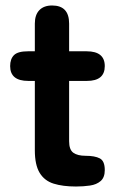

<svg xmlns="http://www.w3.org/2000/svg" viewBox="-20 -669 427 700"><path d="M257 11Q209 11 175.5 0.5Q142 -10 124.5 -39Q107 -68 107 -121V-374H83Q17 -374 17 -428Q17 -454 31 -468Q45 -482 82 -482H107V-583Q107 -615 123.5 -632Q140 -649 170 -649Q232 -649 232 -583V-482H296Q362 -482 362 -428Q362 -374 297 -374H232V-154Q232 -123 247.5 -112Q263 -101 292 -101Q326 -101 344 -91.5Q362 -82 362 -49Q362 -22 347 -9Q332 4 308 7.5Q284 11 257 11Z"/></svg>

Font: Zen Maru Gothic Black
Style: Regular
Weight: 900
Designer: Yoshimichi Ohira
Foundry: Positype
Version: Version 1.001